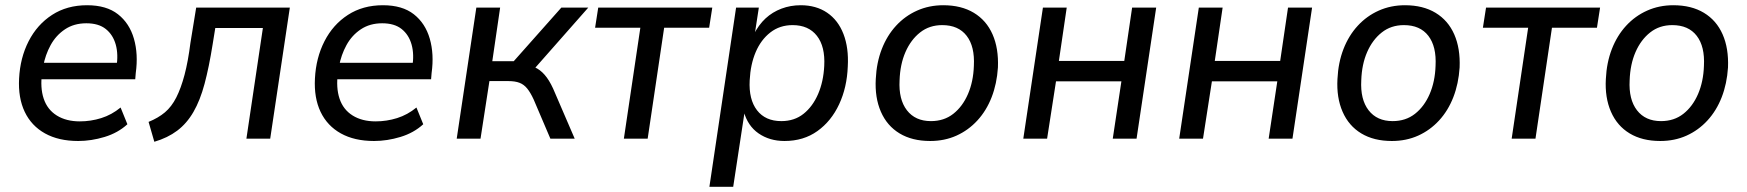

<svg xmlns="http://www.w3.org/2000/svg" viewBox="-20 -530 6679 734"><path d="M279 9Q204 9 152 -20Q100 -49 74.5 -102.5Q49 -156 53 -230Q57 -309 89.5 -372.5Q122 -436 179 -473Q236 -510 313 -510Q387 -510 431 -475.5Q475 -441 492 -382Q509 -323 499 -251L497 -227H122L131 -290H445L425 -273Q433 -322 422.5 -359.5Q412 -397 384.5 -419Q357 -441 310 -441Q263 -441 228.5 -418Q194 -395 173.5 -357.5Q153 -320 145 -276L141 -252Q133 -195 147 -153Q161 -111 197 -88.5Q233 -66 285 -66Q327 -66 367 -78.5Q407 -91 441 -119L467 -55Q431 -22 380 -6.5Q329 9 279 9Z M570 12 548 -64Q585 -79 610.5 -100.5Q636 -122 654 -157.5Q672 -193 685.5 -244Q699 -295 708 -366L730 -501H1088L1013 0H922L985 -423H803L793 -361Q779 -273 762 -209.5Q745 -146 719.5 -102Q694 -58 657.5 -30.5Q621 -3 570 12Z M1410 9Q1335 9 1283 -20Q1231 -49 1205.5 -102.5Q1180 -156 1184 -230Q1188 -309 1220.5 -372.5Q1253 -436 1310 -473Q1367 -510 1444 -510Q1518 -510 1562 -475.5Q1606 -441 1623 -382Q1640 -323 1630 -251L1628 -227H1253L1262 -290H1576L1556 -273Q1564 -322 1553.5 -359.5Q1543 -397 1515.5 -419Q1488 -441 1441 -441Q1394 -441 1359.5 -418Q1325 -395 1304.5 -357.5Q1284 -320 1276 -276L1272 -252Q1264 -195 1278 -153Q1292 -111 1328 -88.5Q1364 -66 1416 -66Q1458 -66 1498 -78.5Q1538 -91 1572 -119L1598 -55Q1562 -22 1511 -6.5Q1460 9 1410 9Z M1726 0 1801 -501H1892L1862 -296H1944L2126 -501H2229L2013 -256L1990 -282Q2015 -279 2034.5 -267.5Q2054 -256 2070.5 -233.5Q2087 -211 2102 -174L2177 0H2084L2020 -150Q2008 -176 1995.5 -191.5Q1983 -207 1966 -213.5Q1949 -220 1924 -220H1851L1817 0Z M2365 0 2428 -424H2255L2267 -501H2703L2691 -424H2519L2456 0Z M2692 184 2794 -501H2881L2865 -397H2861Q2880 -435 2906.5 -459.5Q2933 -484 2967.5 -497Q3002 -510 3041 -510Q3100 -510 3142 -481.5Q3184 -453 3204.5 -400Q3225 -347 3221 -276Q3218 -196 3188 -131.5Q3158 -67 3105 -29Q3052 9 2979 9Q2922 9 2880 -20Q2838 -49 2823 -105H2827L2783 184ZM2967 -67Q3017 -67 3052 -95Q3087 -123 3107.5 -170.5Q3128 -218 3131 -278Q3135 -352 3103 -393Q3071 -434 3010 -434Q2961 -434 2925 -406Q2889 -378 2869 -331Q2849 -284 2846 -223Q2842 -150 2874 -108.5Q2906 -67 2967 -67Z M3536 9Q3467 9 3419 -20Q3371 -49 3347.5 -103Q3324 -157 3328 -228Q3331 -291 3351 -342.5Q3371 -394 3405.5 -431.5Q3440 -469 3486 -489.5Q3532 -510 3586 -510Q3655 -510 3703 -481Q3751 -452 3774.5 -398.5Q3798 -345 3795 -272Q3791 -210 3771 -158.5Q3751 -107 3716.5 -69.5Q3682 -32 3636.5 -11.5Q3591 9 3536 9ZM3539 -67Q3589 -67 3624.5 -95Q3660 -123 3680.5 -170.5Q3701 -218 3703 -278Q3707 -352 3675.5 -393Q3644 -434 3582 -434Q3533 -434 3497.5 -406Q3462 -378 3441.5 -331Q3421 -284 3419 -223Q3415 -150 3447 -108.5Q3479 -67 3539 -67Z M3892 0 3967 -501H4058L4028 -297H4278L4308 -501H4400L4325 0H4234L4267 -219H4017L3983 0Z M4488 0 4563 -501H4654L4624 -297H4874L4904 -501H4996L4921 0H4830L4863 -219H4613L4579 0Z M5301 9Q5232 9 5184 -20Q5136 -49 5112.5 -103Q5089 -157 5093 -228Q5096 -291 5116 -342.5Q5136 -394 5170.5 -431.5Q5205 -469 5251 -489.5Q5297 -510 5351 -510Q5420 -510 5468 -481Q5516 -452 5539.5 -398.5Q5563 -345 5560 -272Q5556 -210 5536 -158.5Q5516 -107 5481.5 -69.5Q5447 -32 5401.5 -11.5Q5356 9 5301 9ZM5304 -67Q5354 -67 5389.5 -95Q5425 -123 5445.5 -170.5Q5466 -218 5468 -278Q5472 -352 5440.5 -393Q5409 -434 5347 -434Q5298 -434 5262.5 -406Q5227 -378 5206.5 -331Q5186 -284 5184 -223Q5180 -150 5212 -108.5Q5244 -67 5304 -67Z M5759 0 5822 -424H5649L5661 -501H6097L6085 -424H5913L5850 0Z M6327 9Q6258 9 6210 -20Q6162 -49 6138.5 -103Q6115 -157 6119 -228Q6122 -291 6142 -342.5Q6162 -394 6196.5 -431.5Q6231 -469 6277 -489.5Q6323 -510 6377 -510Q6446 -510 6494 -481Q6542 -452 6565.5 -398.5Q6589 -345 6586 -272Q6582 -210 6562 -158.5Q6542 -107 6507.5 -69.5Q6473 -32 6427.5 -11.5Q6382 9 6327 9ZM6330 -67Q6380 -67 6415.5 -95Q6451 -123 6471.5 -170.5Q6492 -218 6494 -278Q6498 -352 6466.5 -393Q6435 -434 6373 -434Q6324 -434 6288.5 -406Q6253 -378 6232.5 -331Q6212 -284 6210 -223Q6206 -150 6238 -108.5Q6270 -67 6330 -67Z"/></svg>

Font: Nunitoga
Style: Medium Italic
Weight: 500
Italic angle: -9°
Designer: Vernon Adams
Foundry: Vernon Adams
Version: Version 1.0